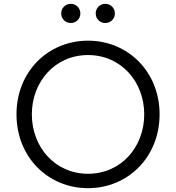

<svg xmlns="http://www.w3.org/2000/svg" viewBox="-20 -969 918 1001"><path d="M439 12C646 12 812 -149 812 -373C812 -596 646 -757 439 -757C232 -757 66 -597 66 -373C66 -148 232 12 439 12ZM146 -373C146 -542 266 -682 439 -682C612 -682 732 -542 732 -373C732 -202 611 -63 439 -63C267 -63 146 -202 146 -373ZM299 -899C299 -871 321 -849 349 -849C377 -849 399 -871 399 -899C399 -927 377 -949 349 -949C321 -949 299 -927 299 -899ZM479 -899C479 -871 501 -849 529 -849C557 -849 579 -871 579 -899C579 -927 557 -949 529 -949C501 -949 479 -927 479 -899Z"/></svg>

Font: Mluvka
Style: Regular
Weight: 400
Designer: Modified by Jiří Krblich, Original typeface by Gumpita Rahayu
Foundry: Gumpita Rahayu & Jiří Krblich
Version: Version 2.000;Glyphs 3.1.1 (3134)